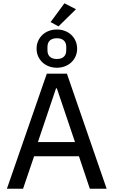

<svg xmlns="http://www.w3.org/2000/svg" viewBox="-20 -1145 689 1165"><path d="M525 0 459 -197H187L120 0H22L264 -698H386L627 0ZM325 -609H320L210 -283H435ZM335 -985 287 -1011 371 -1125 441 -1089ZM325 -734Q299 -734 276.5 -742.5Q254 -751 237.5 -766.5Q221 -782 211.5 -803Q202 -824 202 -850Q202 -875 211.5 -896.5Q221 -918 237.5 -933.5Q254 -949 276.5 -957.5Q299 -966 325 -966Q351 -966 373.5 -957.5Q396 -949 412.5 -933.5Q429 -918 438.5 -896.5Q448 -875 448 -850Q448 -824 438.5 -803Q429 -782 412.5 -766.5Q396 -751 373.5 -742.5Q351 -734 325 -734ZM325 -787Q352 -787 367 -800.5Q382 -814 382 -840V-860Q382 -886 367 -899.5Q352 -913 325 -913Q298 -913 283 -899.5Q268 -886 268 -860V-840Q268 -814 283 -800.5Q298 -787 325 -787Z"/></svg>

Font: IBM Plex Sans Text
Style: Regular
Weight: 450
Designer: Mike Abbink, Paul van der Laan, Pieter van Rosmalen
Foundry: Bold Monday
Version: Version 3.005